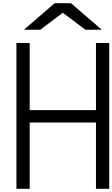

<svg xmlns="http://www.w3.org/2000/svg" viewBox="-20 -1187 707 1207"><path d="M323.6 -1166.7H426.4L619.8 -1000H516.9L375 -1106.8L233.1 -1000H130.2ZM83.3 -916.7H166.7V-494.8H583.3V-916.7H666.7V0H583.3V-416.7H166.7V0H83.3Z"/></svg>

Font: Monoid
Style: Regular
Weight: 400
Width: 4
Monospace: yes
Designer: Andreas Larsen (@larsenwork)
Version: Version 0.61